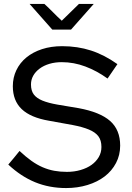

<svg xmlns="http://www.w3.org/2000/svg" viewBox="-20 -943 667 973"><path d="M22 -109Q37 -126 51 -143.5Q65 -161 79 -178Q110 -149 138.5 -128.5Q167 -108 196 -95.5Q225 -83 255 -77.5Q285 -72 319 -72Q356 -72 388.5 -81.5Q421 -91 444 -107.5Q467 -124 480.5 -147Q494 -170 494 -198Q494 -232 478.5 -252.5Q463 -273 430.5 -286.5Q398 -300 348 -309.5Q298 -319 229 -331Q135 -347 90 -390Q45 -433 45 -506Q45 -550 63 -587.5Q81 -625 114 -652Q147 -679 193 -694Q239 -709 295 -709Q373 -709 441 -687Q509 -665 575 -618Q563 -600 550 -581.5Q537 -563 525 -545Q471 -584 412.5 -606Q354 -628 293 -628Q259 -628 230.5 -619.5Q202 -611 181 -595.5Q160 -580 148.5 -559.5Q137 -539 137 -515Q137 -483 151.5 -464Q166 -445 195.5 -433Q225 -421 270.5 -413Q316 -405 378 -395Q487 -375 538 -330Q589 -285 589 -205Q589 -157 568 -117Q547 -77 510.5 -49Q474 -21 423.5 -5.5Q373 10 315 10Q230 10 158 -19.5Q86 -49 22 -109ZM205 -923Q228 -902 249 -880.5Q270 -859 293 -838Q315 -859 336.5 -880.5Q358 -902 380 -923H455Q426 -891 397.5 -858Q369 -825 340 -793H245Q216 -825 187.5 -858Q159 -891 130 -923Z"/></svg>

Font: Rosa Sans
Style: Regular
Weight: 400
Designer: Pentagram / MCKL
Foundry: Pentagram / MCKL
Version: Version 1.005;September 16, 2019;FontCreator 11.5.0.2425 64-